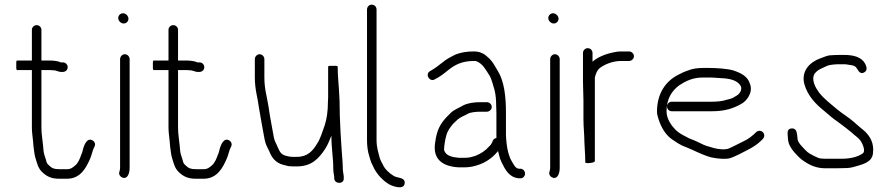

<svg xmlns="http://www.w3.org/2000/svg" viewBox="-20 -716 3822 825"><path d="M117 -588V-456H53C50.3 -456 49.3 -449.3 50 -436C49.3 -422 50.3 -415 53 -415H117V-167C117 -147.4 120.5 -127.4 122 -110L124 -86C126.8 -70.7 127.1 -56.1 131 -42C139.4 -14 143.8 8.9 164 26C182 42.4 201.1 52 234 52H268C326 52 350.5 4.9 368 -36C375.1 -52.5 377.7 -71.4 386 -86C392.3 -97.1 385.6 -108.7 377.5 -113C354.4 -125.3 342.8 -94.4 338 -80L334 -64C332.7 -58.7 331 -54.3 329 -51C323.7 -35 315.6 -15.1 303 -5C293.2 3.2 285.1 11 268 11H235C212.7 11 203 7 191 -5C181.5 -12.9 180.7 -16.2 177 -31C172.3 -45 168.6 -54.8 167 -69L165 -91C162.7 -116.5 158 -140.3 158 -167V-415H192C196 -415 201.7 -414.7 209 -414C223.3 -414 232 -405.9 245 -407H252C279 -410.4 276.1 -448 249 -448H242C241.3 -447.3 240.3 -447.7 239 -449C228.2 -453.9 207.5 -456 192 -456H158V-588C158 -598.8 148.5 -608 137.5 -608C126.5 -608 117 -598.8 117 -588Z M496 -462V6C496 11.4 494.3 17.5 493 22C488.4 34.3 498.4 44.8 507 47.5C529.9 54.7 537 24.9 537 6V-462C537 -472.8 527.5 -483 516.5 -483C505.5 -483 496 -472.8 496 -462ZM488 -638.5C488 -626.5 499.5 -615 511.5 -615C522.7 -615 532 -624.3 532 -635.5C532 -647.5 520.5 -659 508.5 -659C497.3 -659 488 -649.7 488 -638.5Z M704 -588V-456H640C637.3 -456 636.3 -449.3 637 -436C636.3 -422 637.3 -415 640 -415H704V-167C704 -147.4 707.5 -127.4 709 -110L711 -86C713.8 -70.7 714.1 -56.1 718 -42C726.4 -14 730.8 8.9 751 26C769 42.4 788.1 52 821 52H855C913 52 937.5 4.9 955 -36C962.1 -52.5 964.7 -71.4 973 -86C979.3 -97.1 972.6 -108.7 964.5 -113C941.4 -125.3 929.8 -94.4 925 -80L921 -64C919.7 -58.7 918 -54.3 916 -51C910.7 -35 902.6 -15.1 890 -5C880.2 3.2 872.1 11 855 11H822C799.7 11 790 7 778 -5C768.5 -12.9 767.7 -16.2 764 -31C759.3 -45 755.6 -54.8 754 -69L752 -91C749.7 -116.5 745 -140.3 745 -167V-415H779C783 -415 788.7 -414.7 796 -414C810.3 -414 819 -405.9 832 -407H839C866 -410.4 863.1 -448 836 -448H829C828.3 -447.3 827.3 -447.7 826 -449C815.2 -453.9 794.5 -456 779 -456H745V-588C745 -598.8 735.5 -608 724.5 -608C713.5 -608 704 -598.8 704 -588Z M1075 -462V-383C1075 -330 1086.9 -299.7 1093 -251C1100.3 -207.5 1109.1 -158.9 1117 -117C1121.9 -92.6 1128.6 -84.4 1137 -66C1147.8 -38 1164.6 -16.7 1196 -8L1220 -2C1226 -1.3 1232.3 -1 1239 -1H1256C1320.7 -1 1350.8 -36.7 1377 -76C1387.6 -91.9 1396.1 -113.2 1404 -133C1404 -77.4 1412 -39.9 1412 7C1412 20.8 1414.1 31.6 1416 43V51C1418.9 77.4 1460.3 75.3 1457 49V41C1455.8 28.7 1453 21 1453 7C1453 -0.3 1452.7 -9 1452 -19C1445.9 -97.8 1439 -199.1 1439 -283C1438.3 -289 1438 -295.7 1438 -303C1436.4 -343.4 1431 -388.9 1431 -427V-430C1431 -432.7 1424 -433.7 1410 -433C1396.7 -433.7 1390 -432.7 1390 -430V-298C1390 -291.3 1389.7 -284 1389 -276C1389 -240.2 1384.4 -205.2 1375 -177C1365.5 -151 1356.6 -118.8 1342 -98C1324.6 -68.9 1302.4 -42 1256 -42H1239C1225.3 -42 1221.3 -43.7 1207 -47C1187 -53 1182.1 -64.2 1174 -82C1167.4 -99.1 1161.4 -105 1157 -124C1149.8 -167.1 1139.8 -212.3 1134 -257C1126.7 -302.6 1116 -333.4 1116 -383V-462C1116 -472.8 1106.5 -483 1095.5 -483C1084.5 -483 1075 -472.8 1075 -462Z M1557 -675V-114C1557 -92.8 1559.2 -75.2 1563 -58C1568.8 -40.5 1572 -20.4 1581 -6L1588 9C1603.2 36.3 1625.6 60.2 1652 76C1667.3 84.3 1713.4 101.1 1718.5 74C1724 44.6 1686.7 49.8 1672 40C1655.1 30.3 1632.8 10.5 1625 -9L1617 -24C1615 -28 1613.3 -32 1612 -36C1605.8 -60.9 1598 -82 1598 -114V-675C1598 -686.7 1589 -696 1577.5 -696C1566 -696 1557 -686.7 1557 -675Z M2072 -277H2045C2015.1 -277 1989.9 -272.9 1970 -263C1954.7 -253.4 1932.7 -245.6 1919 -233L1898 -212C1871 -182.5 1856.6 -155.8 1850 -105C1837.5 -30.2 1883.3 -1.4 1949 3H1977C1987.7 3 1998 2 2008 0C2056.9 -9.8 2093.1 -33.4 2120 -67L2124 -51C2126.8 -38.6 2130.9 -27.2 2136 -17C2151 13.1 2167.3 45.5 2208 50H2215C2220.3 50.7 2225.2 49 2229.5 45C2242.7 32.8 2234.9 11.1 2218 9H2211C2193.8 9 2186.1 -12.3 2179 -23C2167.4 -42.4 2160.2 -69.4 2157 -98L2155 -118C2154.3 -123.3 2154 -129.3 2154 -136V-233C2154 -303.6 2146.1 -368.8 2118 -413L2106 -433C2098.1 -447.7 2086.2 -462.9 2074 -472C2060.6 -485.4 2041.7 -495 2016 -495C1985.4 -495 1960.5 -490.7 1938 -482C1914.1 -470.1 1898.8 -462.5 1879 -446C1861.8 -432.2 1848.1 -421.9 1829 -411C1804.2 -398.6 1825.1 -361.9 1848 -375C1870.4 -386.2 1885.6 -398.1 1905 -414C1933.8 -437 1964.1 -454 2016 -454C2022 -454 2025.7 -453.7 2027 -453C2055.6 -441.5 2066.8 -416.3 2083 -392C2093.4 -375.3 2098.5 -348.6 2105 -329C2110.1 -308.7 2112 -286.1 2112 -261C2112.7 -251 2113 -241.7 2113 -233V-123C2105.7 -121.7 2100.7 -118 2098 -112L2093 -101C2091 -96.3 2087.3 -91.7 2082 -87C2064.9 -68 2047.2 -56.1 2022 -46L2000 -40C1992.7 -38.7 1985 -38 1977 -38H1951C1922.6 -40.6 1893.3 -46.7 1888 -73C1888 -87.4 1893.5 -120.5 1897 -131C1903.1 -155.3 1913.3 -166.9 1927 -184C1933.7 -190 1940.3 -196.3 1947 -203C1958.2 -212.8 1977.8 -219.7 1990 -227C2002.3 -234 2026.1 -236 2045 -236H2072C2082.8 -236 2093 -245.5 2093 -256.5C2093 -267.5 2082.8 -277 2072 -277Z M2344 -462V6C2344 11.4 2342.3 17.5 2341 22C2336.4 34.3 2346.4 44.8 2355 47.5C2377.9 54.7 2385 24.9 2385 6V-462C2385 -472.8 2375.5 -483 2364.5 -483C2353.5 -483 2344 -472.8 2344 -462ZM2336 -638.5C2336 -626.5 2347.5 -615 2359.5 -615C2370.7 -615 2380 -624.3 2380 -635.5C2380 -647.5 2368.5 -659 2356.5 -659C2345.3 -659 2336 -649.7 2336 -638.5Z M2485 -488V-365C2485 -339.1 2487 -310 2487 -283V-202C2487 -171.3 2491 -136.9 2491 -108C2491 -93.9 2494 -61.9 2494 -51C2494 -44 2495 -25 2495 -18C2495 -16 2498.5 -15 2505.5 -15C2513.9 -15 2536 -17.1 2536 -24V-383C2539.7 -397.7 2544.7 -411.7 2554 -421C2575 -438.5 2611.6 -454 2648 -454H2683C2693.8 -454 2704 -463.5 2704 -474.5C2704 -485.5 2693.8 -495 2683 -495H2649C2639 -495 2629.7 -494 2621 -492C2584.6 -485.4 2548.6 -471.1 2526 -451V-488C2526 -499.7 2517 -509 2505.5 -509C2494 -509 2485 -499.7 2485 -488Z M2866 -238H3040C3094.3 -238 3132.2 -250.3 3166 -270C3188.4 -281.9 3216.5 -319 3203 -354C3193.8 -387.8 3164.4 -402.2 3132 -413C3110 -420.3 3060.3 -424 3029 -424H3001C2990.3 -424 2980 -423.3 2970 -422C2948.1 -419.4 2934.7 -411.9 2917 -406L2895 -395C2841.5 -368.2 2803 -315.8 2803 -236C2803 -228 2805 -218 2809 -206C2821.3 -166.6 2841.9 -132.3 2874 -113L2892 -101L2910 -91C2917.3 -87.7 2924.7 -84.7 2932 -82C2960.9 -70.4 2988.9 -55 3019 -45L3035 -40C3053.5 -36.3 3078.6 -32 3103 -34C3122.4 -35.2 3136.9 -44.9 3152 -51L3191 -71C3212.7 -81.8 3234.7 -95.7 3251 -112C3256.6 -117.6 3264 -123.5 3264 -133.5C3264 -144.7 3254.7 -154 3243.5 -154C3237.8 -154 3233 -152 3229 -148C3213.2 -132.2 3195 -117.8 3173 -108L3133 -88C3127 -84.7 3120.7 -81.7 3114 -79C3096.8 -70.4 3063.4 -75.3 3047 -80L3030 -85C3006.5 -90.9 2998.5 -96.4 2976 -107C2956.3 -116.8 2944.6 -118.2 2929 -128C2912.4 -136.3 2895.8 -145.2 2883 -158C2866.2 -174.8 2844 -204.7 2844 -237C2844 -292 2866.8 -325.6 2898 -349C2925.2 -367.1 2955.9 -383 3001 -383H3029C3037.7 -383 3050.3 -382.3 3067 -381C3108.2 -379.4 3142.2 -374.7 3160 -351C3173.5 -332.9 3157.5 -311.3 3145 -305C3133.5 -298.1 3129.1 -294.5 3117 -291L3101 -287C3085.6 -281.2 3061.1 -279 3040 -279H2866C2855.2 -279 2846 -269.5 2846 -258.5C2846 -247.5 2855.2 -238 2866 -238Z M3622 6C3630.7 5.3 3638.7 4 3646 2C3681.2 -8.6 3727.1 -16.1 3731 -57C3736.9 -101.1 3718.1 -129.9 3697 -151C3680.3 -164.3 3664.7 -178.5 3649 -192C3627.7 -211 3599.2 -227.7 3576 -247C3549.6 -269.6 3520.5 -291 3499 -319C3486 -336.8 3464.3 -371.5 3480 -399C3494.7 -418.6 3513.3 -422.7 3536 -434C3548.7 -438.2 3570.4 -440 3587 -440H3607C3613 -440 3619 -439.3 3625 -438C3634.4 -436.8 3648.3 -435.3 3655 -430C3666.3 -421 3671.1 -393 3693.5 -405C3708.2 -412.8 3704.2 -428.6 3698 -441C3683.6 -469.9 3649.7 -480 3607 -480H3587C3574.5 -480 3554.7 -479.2 3543 -478C3528.8 -475.4 3516.6 -469.2 3504 -465C3462.1 -449.8 3421.5 -413.2 3436 -355C3450.6 -303.8 3484.6 -268.9 3522 -239C3540.6 -223.1 3557.8 -207.5 3578 -194C3601.2 -177.4 3617.8 -163.9 3639 -147C3652 -134 3669.2 -124.6 3679.5 -108.5C3683.8 -101.8 3701.9 -66.9 3687 -57C3666 -41.3 3632.7 -34 3597.5 -34H3524C3518 -34 3512 -34.3 3506 -35C3492.6 -36.9 3468.7 -50.7 3459 -56C3444.1 -65 3435 -78 3423 -90C3416.3 -97.5 3407 -109.3 3407 -120L3405 -138C3403.3 -153.3 3397.7 -166 3380.5 -164C3356.5 -161.2 3366 -136.3 3366 -117C3367.6 -95.7 3380.1 -77 3392 -63C3406.3 -47.3 3419.2 -32.3 3438 -21C3459.9 -6.4 3489.2 7 3524 7H3578C3591.6 7 3608.1 6 3622 6Z"/></svg>

Font: HoneyBee
Style: SeLit
Weight: 300
Foundry: Cannot Into Space Fonts
Version: Version 0.89